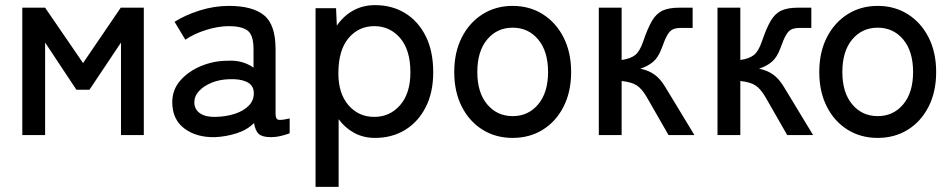

<svg xmlns="http://www.w3.org/2000/svg" viewBox="-20 -527 3713 749"><path d="M67 0V-497H156L304 -281L451 -497H541V0H452V-361L329 -177H278L156 -361V0Z M820 8Q747 10 699.5 -25.5Q652 -61 652 -128Q652 -177 683.5 -213Q715 -249 764.5 -269.5Q814 -290 867 -290Q898 -292 924 -284.5Q950 -277 969 -263V-335Q969 -391 945.5 -408Q922 -425 873 -425Q831 -425 783.5 -410Q736 -395 703 -372L661 -442Q702 -468 758.5 -486Q815 -504 873 -504Q965 -504 1010 -467.5Q1055 -431 1055 -335V-82Q1055 -63 1065 -60Q1075 -57 1110 -65V-7Q1097 -2 1077 3Q1057 8 1036 8Q1004 8 990 -4Q976 -16 971 -47Q944 -20 903 -7Q862 6 820 8ZM821 -71Q863 -72 897.5 -83.5Q932 -95 952 -116.5Q972 -138 970 -168Q968 -196 941.5 -208Q915 -220 874 -218Q837 -217 806 -204.5Q775 -192 756.5 -172Q738 -152 738 -127Q739 -99 761 -84.5Q783 -70 821 -71Z M1211 202V-495H1291L1294 -427Q1320 -465 1358 -486Q1396 -507 1443 -507Q1509 -507 1560 -476Q1611 -445 1640.5 -386.5Q1670 -328 1670 -245Q1670 -166 1640.5 -108.5Q1611 -51 1560 -20Q1509 11 1443 11Q1398 11 1362 -8.5Q1326 -28 1301 -62V202ZM1440 -71Q1501 -71 1541 -117Q1581 -163 1581 -245Q1581 -332 1541 -378.5Q1501 -425 1440 -425Q1379 -425 1339.5 -378Q1300 -331 1300 -241Q1300 -162 1339.5 -116.5Q1379 -71 1440 -71Z M1980 11Q1914 11 1862.5 -21Q1811 -53 1781.5 -111Q1752 -169 1752 -246Q1752 -323 1781.5 -381Q1811 -439 1862.5 -471.5Q1914 -504 1980 -504Q2046 -504 2097.5 -471.5Q2149 -439 2178.5 -381Q2208 -323 2208 -246Q2208 -169 2178.5 -111Q2149 -53 2097.5 -21Q2046 11 1980 11ZM1980 -74Q2041 -74 2079.5 -120Q2118 -166 2118 -246Q2118 -327 2079.5 -373Q2041 -419 1980 -419Q1919 -419 1880.5 -373Q1842 -327 1842 -246Q1842 -166 1880.5 -120Q1919 -74 1980 -74Z M2316 0V-497H2405V-293Q2440 -298 2458 -312.5Q2476 -327 2489 -365Q2507 -418 2524 -446.5Q2541 -475 2565.5 -486Q2590 -497 2629 -497H2682V-418H2636Q2618 -418 2606 -413Q2594 -408 2584 -391.5Q2574 -375 2561 -338Q2548 -303 2528 -286Q2508 -269 2478 -259Q2509 -253 2532.5 -236.5Q2556 -220 2575 -188Q2591 -162 2606 -137Q2621 -112 2640.5 -80Q2660 -48 2689 0H2588L2502 -150Q2483 -182 2463 -194.5Q2443 -207 2405 -211V0Z M2779 0V-497H2868V-293Q2903 -298 2921 -312.5Q2939 -327 2952 -365Q2970 -418 2987 -446.5Q3004 -475 3028.5 -486Q3053 -497 3092 -497H3145V-418H3099Q3081 -418 3069 -413Q3057 -408 3047 -391.5Q3037 -375 3024 -338Q3011 -303 2991 -286Q2971 -269 2941 -259Q2972 -253 2995.5 -236.5Q3019 -220 3038 -188Q3054 -162 3069 -137Q3084 -112 3103.5 -80Q3123 -48 3152 0H3051L2965 -150Q2946 -182 2926 -194.5Q2906 -207 2868 -211V0Z M3404 11Q3338 11 3286.5 -21Q3235 -53 3205.5 -111Q3176 -169 3176 -246Q3176 -323 3205.5 -381Q3235 -439 3286.5 -471.5Q3338 -504 3404 -504Q3470 -504 3521.5 -471.5Q3573 -439 3602.5 -381Q3632 -323 3632 -246Q3632 -169 3602.5 -111Q3573 -53 3521.5 -21Q3470 11 3404 11ZM3404 -74Q3465 -74 3503.5 -120Q3542 -166 3542 -246Q3542 -327 3503.5 -373Q3465 -419 3404 -419Q3343 -419 3304.5 -373Q3266 -327 3266 -246Q3266 -166 3304.5 -120Q3343 -74 3404 -74Z"/></svg>

Font: Zen Kaku Gothic Antique Medium
Style: Regular
Weight: 500
Designer: Yoshimichi Ohira
Foundry: Positype
Version: Version 1.002